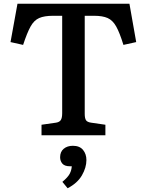

<svg xmlns="http://www.w3.org/2000/svg" viewBox="-20 -720 781 1022"><path d="M201 0V-56L278 -67Q297 -70 304 -81.5Q311 -93 311 -118V-636H262Q216 -636 188.5 -624Q161 -612 142.5 -578.5Q124 -545 103 -481L36 -496L73 -700H669L705 -496L637 -481Q617 -546 598.5 -579Q580 -612 553 -624Q526 -636 481 -636H431V-114Q431 -91 437.5 -80.5Q444 -70 465 -67L541 -56V0ZM340 282 312 248Q342 223 351.5 204Q361 185 362 165H352Q324 165 312 151Q300 137 300 117Q300 88 319 72Q338 56 368 56Q404 56 422 78Q440 100 440 132Q440 172 416 213.5Q392 255 340 282Z"/></svg>

Font: Literata Medium
Style: Regular
Weight: 500
Designer: Latin by Veronika Burian and Jose Scaglione. Greek by Irene Vlachou. Cyrillic by Vera Evstafieva.
Foundry: TypeTogether
Version: Version 3.103; ttfautohint (v1.8.4.7-5d5b);gftools[0.9.29]